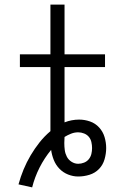

<svg xmlns="http://www.w3.org/2000/svg" viewBox="-20 -755 540 830"><path d="M119 55 60 42Q69 9 82 -22.5Q95 -54 112.5 -83.5Q130 -113 151 -139.5Q172 -166 198 -188V-465H66V-520H198V-735H259V-520H434V-465H259V-226Q274 -232 290 -235Q306 -238 322 -238Q346 -238 369 -230Q392 -222 408.5 -204Q425 -186 432 -162.5Q439 -139 439 -115Q439 -91 432 -66.5Q425 -42 408 -24.5Q391 -7 367 0.5Q343 8 318 8Q296 8 274.5 -0.5Q253 -9 237 -25.5Q221 -42 212.5 -63.5Q204 -85 201 -107Q172 -72 151 -30.5Q130 11 119 55ZM318 -47Q331 -47 343.5 -52Q356 -57 364 -67Q372 -77 375 -89.5Q378 -102 378 -115Q378 -128 375 -141Q372 -154 364 -163.5Q356 -173 343.5 -178Q331 -183 318 -183Q302 -183 287 -177Q272 -171 259 -163Q259 -156 258.5 -149.5Q258 -143 258 -137Q258 -121 260 -106Q262 -91 269 -77.5Q276 -64 289.5 -55.5Q303 -47 318 -47Z"/></svg>

Font: Iosevka SS04 Light
Style: Regular
Weight: 300
Monospace: yes
Designer: Belleve Invis
Foundry: Belleve Invis
Version: Version 19.0.0; ttfautohint (v1.8.4)